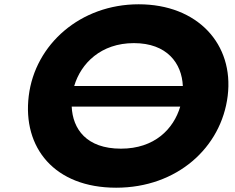

<svg xmlns="http://www.w3.org/2000/svg" viewBox="-20 -860 1094 895"><path d="M832.3 -459H325.9C357 -564.9 450.7 -659 604.2 -659C758.7 -659 827.6 -564.9 832.3 -459ZM314.2 -363H820.1C789.1 -258.7 700.6 -167 543.8 -167C382.9 -167 318.9 -258.7 314.2 -363ZM114 -413C84.4 -172 233.4 15 521.5 15C805.1 15 1011.8 -172 1041.4 -413C1071 -654 901.3 -840 626.4 -840C355.4 -840 143.6 -654 114 -413Z"/></svg>

Font: Hussar
Style: BdSuprExtOblOne
Weight: 700
Foundry: Cannot Into Space Fonts
Version: Version 2.00